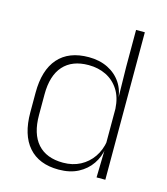

<svg xmlns="http://www.w3.org/2000/svg" viewBox="-103 -745 728 835"><g transform="rotate(15 261.0 -327.0)"><path d="M237.5 10Q149 10 102 -43.8Q55 -97.5 55 -199V-287.5Q55 -389 102.2 -442.8Q149.5 -496.5 239.5 -496.5Q288 -496.5 325.8 -477.8Q363.5 -459 385.8 -425.2Q408 -391.5 410.5 -345.5H423.5L408.5 -309.5Q405.5 -360.5 383.5 -394.5Q361.5 -428.5 326.2 -445.8Q291 -463 247.5 -463Q173.5 -463 134 -419Q94.5 -375 94.5 -290V-197.5Q94.5 -112.5 134 -68.2Q173.5 -24 248.5 -24Q292 -24 325.8 -41.8Q359.5 -59.5 381.5 -91.2Q403.5 -123 410 -164.5L423 -132.5H411.5Q406 -93 384 -60.8Q362 -28.5 325.2 -9.2Q288.5 10 237.5 10ZM446 0H406.5L409.5 -126.5L408.5 -140V-347L409 -359L406.5 -497.5V-664H446Z"/></g></svg>

Font: Anek Kannada Medium ExtraLight
Style: Regular
Weight: 250
Version: Version 1.003